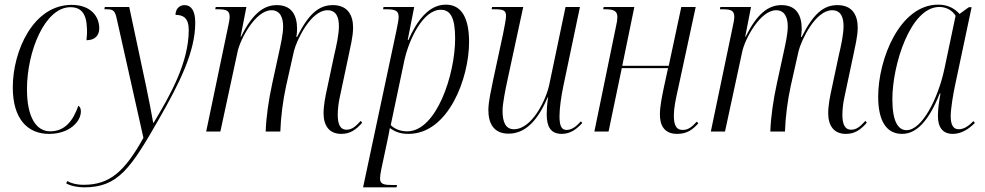

<svg xmlns="http://www.w3.org/2000/svg" viewBox="-20 -566 4236 826"><path d="M191 10C279 10 328 -43 328 -87C328 -100 323 -108 317 -111C293 -42 256 -1 196 -1C135 -1 96 -63 96 -182C96 -345 173 -535 283 -535C328 -535 352 -509 354 -444C355 -426 354 -409 352 -393C389 -393 407 -414 407 -444C407 -495 371 -545 288 -545C123 -545 35 -347 35 -190C35 -55 98 10 191 10Z M342 240C488 240 542 159 664 -54C752 -208 820 -343 820 -468C820 -521 802 -544 774 -544C752 -544 735 -528 735 -502C768 -502 792 -489 792 -437C792 -298 714 -159 641 -38H639C632 -78 619 -146 609 -193L536 -536H431L429 -526H440C468 -526 475 -520 483 -482L597 27C515 175 450 229 340 229C309 229 285 222 269 213L265 223C284 234 315 240 342 240Z M1448 10C1486 10 1511 -7 1538 -38L1532 -46C1510 -22 1494 -8 1471 -8C1441 -8 1433 -36 1433 -73C1433 -93 1436 -123 1442 -149L1480 -328C1487 -363 1499 -409 1499 -447C1499 -503 1474 -544 1412 -544C1352 -544 1308 -507 1258 -407H1255C1257 -419 1258 -431 1258 -442C1258 -499 1236 -544 1171 -544C1115 -544 1066 -508 1017 -408H1015L1040 -536H908L906 -526H918C955 -526 968 -520 968 -493C968 -484 965 -468 961 -450L867 0H928L1002 -343C1012 -394 1078 -522 1148 -522C1188 -522 1198 -485 1198 -453C1198 -418 1188 -376 1178 -330L1151 -206C1136 -137 1125 -63 1123 0H1186C1188 -62 1197 -133 1211 -197L1245 -348C1257 -394 1317 -522 1389 -522C1429 -522 1438 -487 1438 -454C1438 -417 1427 -368 1418 -330L1388 -189C1380 -153 1372 -113 1372 -79C1372 -27 1395 10 1448 10Z M1685 -432 1542 240H1686L1688 230H1671C1632 230 1615 227 1615 202C1615 193 1617 179 1620 164L1647 37C1651 20 1653 7 1657 -15C1680 1 1702 10 1737 10C1910 10 1998 -231 1998 -385C1998 -490 1965 -546 1898 -546C1825 -546 1774 -478 1737 -394H1734L1762 -536H1630L1628 -526H1641C1679 -526 1695 -521 1695 -493C1695 -482 1691 -461 1685 -432ZM1732 -1C1696 -1 1672 -16 1661 -28L1720 -308C1740 -397 1800 -524 1876 -524C1919 -524 1938 -488 1938 -400C1938 -244 1857 -1 1732 -1Z M2397 10C2436 10 2463 -13 2485 -37L2479 -44C2460 -23 2441 -7 2417 -7C2393 -7 2387 -30 2387 -67C2387 -102 2395 -154 2403 -193L2475 -536H2413L2343 -202C2329 -135 2268 -10 2191 -10C2158 -10 2142 -36 2142 -89C2142 -120 2154 -179 2163 -221L2231 -536H2097L2095 -526H2109C2146 -526 2157 -521 2157 -497C2157 -484 2150 -449 2144 -419L2102 -224C2094 -184 2081 -129 2081 -93C2081 -35 2104 9 2168 9C2238 9 2292 -44 2336 -147H2338C2333 -115 2332 -91 2332 -75C2332 -25 2346 10 2397 10Z M2893 10C2937 10 2960 -9 2984 -35L2978 -43C2956 -19 2940 -7 2917 -7C2887 -7 2879 -31 2879 -70C2879 -101 2886 -135 2899 -193L2973 -536H2911L2857 -283H2657L2709 -536H2577L2575 -526H2585C2622 -526 2636 -518 2636 -492C2636 -483 2634 -469 2630 -452L2537 0H2598L2655 -273H2854L2836 -190C2827 -146 2819 -108 2819 -73C2819 -29 2836 10 2893 10Z M3619 10C3657 10 3682 -7 3709 -38L3703 -46C3681 -22 3665 -8 3642 -8C3612 -8 3604 -36 3604 -73C3604 -93 3607 -123 3613 -149L3651 -328C3658 -363 3670 -409 3670 -447C3670 -503 3645 -544 3583 -544C3523 -544 3479 -507 3429 -407H3426C3428 -419 3429 -431 3429 -442C3429 -499 3407 -544 3342 -544C3286 -544 3237 -508 3188 -408H3186L3211 -536H3079L3077 -526H3089C3126 -526 3139 -520 3139 -493C3139 -484 3136 -468 3132 -450L3038 0H3099L3173 -343C3183 -394 3249 -522 3319 -522C3359 -522 3369 -485 3369 -453C3369 -418 3359 -376 3349 -330L3322 -206C3307 -137 3296 -63 3294 0H3357C3359 -62 3368 -133 3382 -197L3416 -348C3428 -394 3488 -522 3560 -522C3600 -522 3609 -487 3609 -454C3609 -417 3598 -368 3589 -330L3559 -189C3551 -153 3543 -113 3543 -79C3543 -27 3566 10 3619 10Z M3861 10C3919 10 3973 -39 4023 -164H4026C4020 -130 4015 -97 4015 -67C4015 -19 4035 10 4079 10C4118 10 4150 -13 4174 -37L4168 -45C4145 -22 4126 -10 4104 -10C4081 -10 4070 -29 4070 -66C4070 -98 4081 -164 4089 -200L4160 -535H4148L4108 -506C4088 -528 4060 -546 4016 -546C3851 -546 3758 -312 3758 -150C3758 -51 3790 10 3861 10ZM3880 -6C3844 -6 3819 -43 3819 -139C3819 -288 3897 -536 4021 -536C4049 -536 4076 -523 4091 -498L4043 -270C4016 -143 3947 -6 3880 -6Z"/></svg>

Font: Noto Serif Display Condensed Light
Style: Italic
Weight: 300
Width: 3
Italic angle: -12°
Designer: Monotype Design Team
Foundry: Monotype Imaging Inc.
Version: Version 2.009